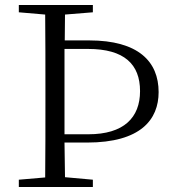

<svg xmlns="http://www.w3.org/2000/svg" viewBox="-20 -745 691 765"><path d="M55 0H350V-29L239 -39L237 -177H327C541 -177 612 -269 612 -378C612 -500 531 -584 335 -584H238L239 -687L350 -696V-725H55V-696L160 -687C161 -590 161 -490 161 -390V-335C161 -235 161 -136 160 -38L55 -29ZM237 -550H331C475 -550 538 -489 538 -382C538 -276 473 -210 332 -210H237V-335V-392Z"/></svg>

Font: Noto Serif TC Light
Style: Regular
Weight: 300
Designer: Ryoko NISHIZUKA 西塚涼子 (kana & ideographs); Frank Grießhammer (Latin, Greek & Cyrillic); Wenlong ZHANG 张文龙 (bopomofo); San
Foundry: Adobe
Version: Version 2.001;hotconv 1.1.0;makeotfexe 2.6.0